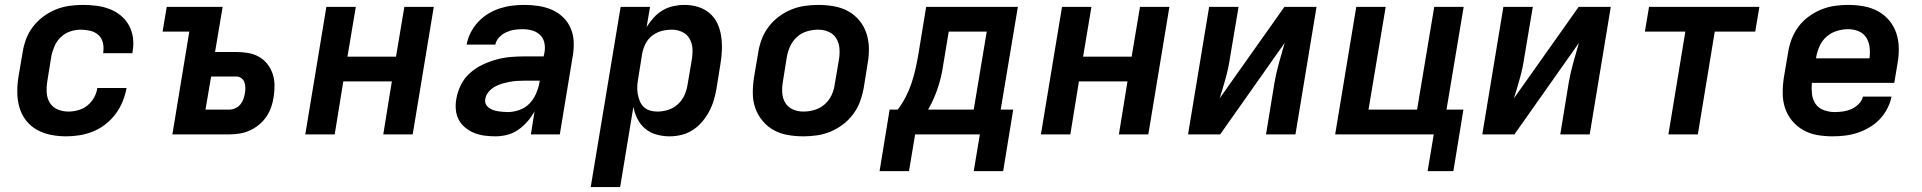

<svg xmlns="http://www.w3.org/2000/svg" viewBox="-20 -548 7840 783"><path d="M250 8Q218 8 187.5 2Q157 -4 131 -18.5Q105 -33 86.5 -56.5Q68 -80 59.5 -109Q51 -138 50.5 -169.5Q50 -201 55 -233L72 -333Q76 -360 86 -387.5Q96 -415 114 -438.5Q132 -462 156 -480Q180 -498 207 -509Q234 -520 262 -524Q290 -528 317 -528Q346 -528 373.5 -524.5Q401 -521 426 -511.5Q451 -502 471.5 -485.5Q492 -469 505 -446Q518 -423 522 -395.5Q526 -368 521 -340L520 -331H401V-335Q404 -355 399.5 -374Q395 -393 381 -405.5Q367 -418 348 -422.5Q329 -427 309 -427Q287 -427 265.5 -419.5Q244 -412 227.5 -396Q211 -380 202 -359Q193 -338 189 -317L173 -217Q169 -193 170.5 -170Q172 -147 183 -129Q194 -111 214.5 -102Q235 -93 259 -93Q278 -93 298.5 -98.5Q319 -104 336 -117.5Q353 -131 363.5 -150Q374 -169 377 -189H496V-188Q491 -161 480 -134Q469 -107 451.5 -83.5Q434 -60 410.5 -41.5Q387 -23 360 -12Q333 -1 305 3.5Q277 8 250 8Z M683 0 752 -419H643L660 -520H888L857 -336H943Q968 -336 991.5 -332Q1015 -328 1035 -317Q1055 -306 1069.5 -288Q1084 -270 1091.5 -248Q1099 -226 1099.5 -202Q1100 -178 1096 -153Q1093 -132 1086 -111.5Q1079 -91 1066.5 -72.5Q1054 -54 1036.5 -39.5Q1019 -25 999 -16Q979 -7 958 -3.5Q937 0 916 0ZM915 -101Q927 -101 939.5 -106.5Q952 -112 960.5 -122.5Q969 -133 973 -145Q977 -157 979 -169Q981 -181 980.5 -192Q980 -203 976.5 -213Q973 -223 964 -229.5Q955 -236 944 -236H841L818 -101Z M1225 0 1311 -520H1431L1397 -317H1595L1629 -520H1749L1663 0H1543L1578 -216H1380L1345 0Z M2001 8Q1978 8 1955.5 5Q1933 2 1913.5 -6Q1894 -14 1877.5 -27.5Q1861 -41 1851 -59.5Q1841 -78 1839 -100.5Q1837 -123 1841 -145Q1846 -174 1859.5 -201.5Q1873 -229 1896.5 -250Q1920 -271 1947.5 -284Q1975 -297 2004 -305Q2033 -313 2061 -315.5Q2089 -318 2118 -318H2197L2201 -337Q2204 -357 2199.5 -375.5Q2195 -394 2181.5 -406.5Q2168 -419 2149.5 -424Q2131 -429 2111 -429Q2095 -429 2078 -426.5Q2061 -424 2044.5 -416.5Q2028 -409 2015.5 -395.5Q2003 -382 2000 -366H1883Q1887 -390 1899 -414Q1911 -438 1929.5 -458Q1948 -478 1971 -492Q1994 -506 2019 -514Q2044 -522 2069 -525Q2094 -528 2119 -528Q2148 -528 2177 -523.5Q2206 -519 2231 -508Q2256 -497 2276 -478Q2296 -459 2307 -433.5Q2318 -408 2319.5 -379Q2321 -350 2316 -321L2263 0H2145L2160 -94Q2148 -72 2131 -52.5Q2114 -33 2093 -18.5Q2072 -4 2048 2Q2024 8 2001 8ZM2051 -91Q2074 -91 2098 -99.5Q2122 -108 2139 -125.5Q2156 -143 2166 -166Q2176 -189 2180 -212L2181 -219H2118Q2103 -219 2088 -218Q2073 -217 2057.5 -214Q2042 -211 2026.5 -206.5Q2011 -202 1996.5 -193.5Q1982 -185 1971.5 -172Q1961 -159 1959 -144Q1957 -133 1961 -124Q1965 -115 1973 -109Q1981 -103 1990.5 -99.5Q2000 -96 2009.5 -94.5Q2019 -93 2030 -92Q2041 -91 2051 -91Z M2389 215 2511 -520H2631L2617 -438Q2630 -458 2646 -476Q2662 -494 2682.5 -506Q2703 -518 2726 -523Q2749 -528 2771 -528Q2800 -528 2826.5 -520Q2853 -512 2873.5 -494.5Q2894 -477 2905.5 -452.5Q2917 -428 2921 -400.5Q2925 -373 2924 -344.5Q2923 -316 2918 -287L2902 -187Q2898 -163 2891 -139.5Q2884 -116 2872 -93.5Q2860 -71 2843.5 -51.5Q2827 -32 2805.5 -18Q2784 -4 2759.5 2Q2735 8 2711 8Q2684 8 2658 1Q2632 -6 2612 -22.5Q2592 -39 2580 -62.5Q2568 -86 2563 -112L2509 215ZM2661 -93Q2683 -93 2705 -100Q2727 -107 2744.5 -123Q2762 -139 2771.5 -160.5Q2781 -182 2784 -203L2801 -303Q2805 -326 2804 -348.5Q2803 -371 2792.5 -389.5Q2782 -408 2762.5 -417.5Q2743 -427 2720 -427Q2700 -427 2679.5 -422Q2659 -417 2641 -403.5Q2623 -390 2613 -370.5Q2603 -351 2599 -330L2583 -230Q2580 -214 2579 -198Q2578 -182 2580.5 -167Q2583 -152 2588.5 -137.5Q2594 -123 2604.5 -112.5Q2615 -102 2630 -97.5Q2645 -93 2661 -93Z M3256 8Q3224 8 3192.5 2.5Q3161 -3 3135 -17.5Q3109 -32 3089.5 -55.5Q3070 -79 3060 -108Q3050 -137 3050 -169Q3050 -201 3055 -233L3072 -333Q3076 -360 3086 -387Q3096 -414 3114 -438Q3132 -462 3156 -480Q3180 -498 3207 -509Q3234 -520 3262 -524Q3290 -528 3317 -528Q3349 -528 3380.5 -522.5Q3412 -517 3438.5 -502.5Q3465 -488 3484.5 -464.5Q3504 -441 3513.5 -412Q3523 -383 3523.5 -351Q3524 -319 3518 -287L3502 -187Q3497 -160 3487 -133Q3477 -106 3459 -82Q3441 -58 3417 -40Q3393 -22 3366.5 -11Q3340 0 3311.5 4Q3283 8 3256 8ZM3256 -93Q3278 -93 3301 -99.5Q3324 -106 3342.5 -122Q3361 -138 3371 -159.5Q3381 -181 3384 -203L3401 -303Q3405 -326 3403.5 -349Q3402 -372 3391 -390.5Q3380 -409 3360 -418Q3340 -427 3317 -427Q3295 -427 3272 -420.5Q3249 -414 3231 -398Q3213 -382 3203 -360.5Q3193 -339 3189 -317L3173 -217Q3169 -194 3170 -171Q3171 -148 3182 -129.5Q3193 -111 3213 -102Q3233 -93 3256 -93Z M3687 150H3567L3608 -101H3641Q3660 -126 3674 -153.5Q3688 -181 3697.5 -209.5Q3707 -238 3713.5 -267Q3720 -296 3725 -325L3757 -520H4131L4061 -101H4112L4071 150H3951L3976 0H3712ZM3951 -101 4004 -419H3849L3831 -310Q3827 -283 3822 -256.5Q3817 -230 3809 -203.5Q3801 -177 3790 -151Q3779 -125 3765 -101Z M4225 0 4311 -520H4431L4397 -317H4595L4629 -520H4749L4663 0H4543L4578 -216H4380L4345 0Z M4825 0 4911 -520H5031L4996 -312Q4990 -271 4978.5 -229.5Q4967 -188 4954 -147L5218 -520H5349L5263 0H5143L5177 -208Q5184 -249 5195.5 -290.5Q5207 -332 5219 -373L4956 0Z M5907 150H5802L5827 0H5425L5511 -520H5631L5561 -101H5759L5829 -520H5949L5879 -101H5948Z M6025 0 6111 -520H6231L6196 -312Q6190 -271 6178.5 -229.5Q6167 -188 6154 -147L6418 -520H6549L6463 0H6343L6377 -208Q6384 -249 6395.5 -290.5Q6407 -332 6419 -373L6156 0Z M6784 0 6853 -419H6688L6705 -520H7155L7138 -419H6973L6904 0Z M7453 8Q7421 8 7390 2.5Q7359 -3 7333 -18Q7307 -33 7288 -56Q7269 -79 7259.5 -108Q7250 -137 7250 -169Q7250 -201 7255 -233L7272 -333Q7276 -360 7286 -387Q7296 -414 7313.5 -438Q7331 -462 7355.5 -480Q7380 -498 7407 -509Q7434 -520 7461.5 -524Q7489 -528 7517 -528Q7549 -528 7580 -522.5Q7611 -517 7638 -502.5Q7665 -488 7684.5 -464.5Q7704 -441 7713.5 -412.5Q7723 -384 7723.5 -351.5Q7724 -319 7718 -287L7705 -210H7369Q7367 -187 7369.5 -164.5Q7372 -142 7384 -124.5Q7396 -107 7417.5 -99Q7439 -91 7462 -91Q7479 -91 7496.5 -93.5Q7514 -96 7530 -103Q7546 -110 7560 -124Q7574 -138 7577 -154H7694Q7689 -129 7676.5 -105Q7664 -81 7645.5 -61.5Q7627 -42 7603 -28Q7579 -14 7554 -6Q7529 2 7503.5 5Q7478 8 7453 8ZM7386 -310H7604Q7607 -332 7604.5 -354.5Q7602 -377 7591 -394.5Q7580 -412 7560 -420.5Q7540 -429 7517 -429Q7495 -429 7471.5 -422Q7448 -415 7429.5 -399Q7411 -383 7401 -361Q7391 -339 7387 -317Z"/></svg>

Font: Iosevka Extended Oblique
Style: Bold
Weight: 700
Width: 7
Italic angle: -9°
Monospace: yes
Designer: Belleve Invis
Foundry: Belleve Invis
Version: Version 32.5.0; ttfautohint (v1.8.4)